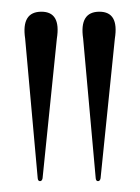

<svg xmlns="http://www.w3.org/2000/svg" viewBox="-20 -798 245 336"><path d="M151.5 -481Q148 -481 147.5 -486L125.5 -730.5Q118.5 -777.5 154 -777.5Q188.5 -777.5 181 -730.5L156 -486Q155 -481 151.5 -481ZM50 -481Q46.5 -481 46 -486L24 -730.5Q17 -777.5 52.5 -777.5Q87 -777.5 79.5 -730.5L54.5 -486Q53.5 -481 50 -481Z"/></svg>

Font: Fraunces 144pt S000 Light
Style: Regular
Weight: 300
Version: Version 1.000; ttfautohint (v1.8.3)